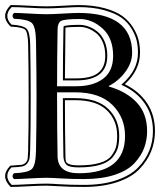

<svg xmlns="http://www.w3.org/2000/svg" viewBox="-35 -701 643 757"><path d="M190 -361H266Q332 -361 371.5 -390.5Q411 -420 411 -481Q411 -551 369.5 -588.5Q328 -626 279 -626Q218 -626 205 -618Q192 -610 192 -583Q190 -476 190 -361ZM149 -645Q171 -645 214 -647.5Q257 -650 274 -650Q486 -650 486 -493Q486 -454 459.5 -418Q433 -382 394 -362V-360Q464 -340 504.5 -296.5Q545 -253 545 -184Q545 -149 533.5 -118Q522 -87 495.5 -58Q469 -29 418 -12Q367 5 296 5Q246 5 206 2.5Q166 0 150 0Q122 0 81.5 2.5Q41 5 20 5Q9 -6 20 -18Q75 -20 90.5 -34.5Q106 -49 107 -109Q109 -207 109 -321Q109 -408 107 -536Q106 -596 90.5 -610.5Q75 -625 20 -627Q9 -638 20 -650Q42 -650 82 -647.5Q122 -645 149 -645ZM192 -85Q193 -18 275 -18Q458 -18 458 -165Q458 -238 408 -287.5Q358 -337 261 -337H190V-321Q190 -183 192 -85ZM221 -392H266Q325 -392 352.5 -414Q380 -436 380 -481Q380 -512 370 -535Q360 -558 344 -570.5Q328 -583 311.5 -589Q295 -595 279 -595Q239 -595 223 -592Q223 -588 223 -582Q222 -504 221 -392ZM266 -384H213V-388Q213 -479 215 -583Q215 -591 216 -598Q233 -603 279 -603Q296 -603 314 -596.5Q332 -590 349 -576.5Q366 -563 377 -538.5Q388 -514 388 -481Q388 -384 266 -384ZM149 -676Q172 -676 215 -678.5Q258 -681 274 -681Q333 -681 378 -668.5Q423 -656 448.5 -637Q474 -618 490 -592Q506 -566 511.5 -542.5Q517 -519 517 -493Q517 -424 457 -369Q514 -341 545 -294Q576 -247 576 -184Q576 -142 561 -104.5Q546 -67 515 -34.5Q484 -2 427.5 17Q371 36 296 36Q241 36 201.5 33.5Q162 31 150 31Q119 31 74.5 33.5Q30 36 9 36H7L6 35Q-35 -6 5 -47L7 -48H9Q36 -50 47.5 -51Q59 -52 66 -59.5Q73 -67 74 -75Q75 -83 76 -105Q76 -114 76 -120Q78 -181 78 -321Q78 -426 76 -525Q75 -573 64.5 -583.5Q54 -594 8 -596L7 -597L5 -598Q-35 -638 6 -680L7 -681H9Q35 -681 79.5 -678.5Q124 -676 149 -676ZM149 -668Q123 -668 79.5 -670.5Q36 -673 11 -673Q-23 -639 10 -604Q56 -601 69.5 -588Q83 -575 84 -526Q86 -426 86 -321Q86 -179 84 -119Q84 -117 84 -113Q83 -87 81.5 -77Q80 -67 72.5 -57Q65 -47 51.5 -44.5Q38 -42 10 -41Q-23 -7 11 28Q30 28 74.5 25.5Q119 23 150 23Q163 23 202 25.5Q241 28 296 28Q370 28 424.5 9.5Q479 -9 509.5 -40.5Q540 -72 554 -108Q568 -144 568 -184Q568 -246 536.5 -292Q505 -338 449 -364L443 -367L448 -371Q509 -425 509 -493Q509 -518 504 -540Q499 -562 484 -587.5Q469 -613 444 -631Q419 -649 375.5 -661Q332 -673 274 -673Q258 -673 215.5 -670.5Q173 -668 149 -668ZM223 -85Q223 -71 225 -64.5Q227 -58 238.5 -53.5Q250 -49 275 -49Q325 -49 357.5 -58.5Q390 -68 404 -86.5Q418 -105 422.5 -122Q427 -139 427 -165Q427 -227 386 -266.5Q345 -306 261 -306H221Q221 -185 223 -85ZM215 -85Q213 -187 213 -310V-314H261Q348 -314 391.5 -272Q435 -230 435 -165Q435 -138 430 -119.5Q425 -101 409.5 -81.5Q394 -62 360.5 -51.5Q327 -41 275 -41Q238 -41 227 -51.5Q216 -62 215 -85Z"/></svg>

Font: Linux Libertine Initials O
Style: Initials
Weight: 400
Designer: Philipp H. Poll
Foundry: Philipp H. Poll
Version: Version 5.0.6